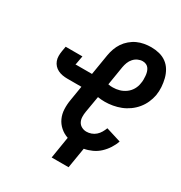

<svg xmlns="http://www.w3.org/2000/svg" viewBox="-204 -886 1111 1181"><g transform="rotate(30 352.0 -296.0)"><path d="M455 151H335L360 -3Q330 -13 306 -34Q282 -55 269 -83.5Q256 -112 254.5 -145.5Q253 -179 259 -213L276 -317H175Q158 -317 141 -320Q124 -323 109 -330.5Q94 -338 83 -350Q72 -362 66 -378Q60 -394 60 -411.5Q60 -429 63 -447L69 -482H188L177 -421Q177 -420 177 -420H176L175 -419Q175 -418 175 -418Q175 -418 176 -418H293L317 -564Q321 -588 329.5 -612Q338 -636 352 -657Q366 -678 386.5 -695.5Q407 -713 430 -723.5Q453 -734 478 -738.5Q503 -743 527 -743Q557 -743 585 -736Q613 -729 635.5 -712.5Q658 -696 672.5 -671.5Q687 -647 694 -619Q701 -591 703 -561.5Q705 -532 700 -502Q695 -475 683 -448Q671 -421 652 -398Q633 -375 608.5 -357.5Q584 -340 557 -329.5Q530 -319 501.5 -314Q473 -309 446 -309Q433 -309 420.5 -310Q408 -311 396 -313L376 -196Q373 -178 373.5 -159.5Q374 -141 382 -125.5Q390 -110 406 -101.5Q422 -93 440 -93Q457 -93 474 -99Q491 -105 504.5 -117Q518 -129 527 -144.5Q536 -160 542 -176L648 -143Q639 -116 622.5 -90.5Q606 -65 584 -44.5Q562 -24 534.5 -11.5Q507 1 479 6ZM445 -410Q468 -410 491 -416.5Q514 -423 534 -437.5Q554 -452 566.5 -473.5Q579 -495 582 -518Q585 -532 585 -545Q585 -558 584 -571.5Q583 -585 579.5 -597.5Q576 -610 569 -620.5Q562 -631 550.5 -636.5Q539 -642 525 -642Q508 -642 491.5 -634.5Q475 -627 462.5 -613Q450 -599 443.5 -582Q437 -565 434 -548L412 -413Q420 -411 428.5 -410.5Q437 -410 445 -410Z"/></g></svg>

Font: Iosevka Etoile
Style: Bold Italic
Weight: 700
Italic angle: -9°
Designer: Belleve Invis
Foundry: Belleve Invis
Version: Version 28.1.0; ttfautohint (v1.8.4)